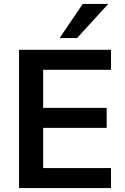

<svg xmlns="http://www.w3.org/2000/svg" viewBox="-20 -959 637 979"><path d="M77 0V-705H546V-603H200V-409H524V-307H200V-102H546V0ZM284 -765 402 -939H532L373 -765Z"/></svg>

Font: Nunito Sans 12pt ExtraLight
Style: Bold
Weight: 700
Version: Version 3.101;gftools[0.9.27]